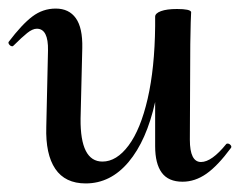

<svg xmlns="http://www.w3.org/2000/svg" viewBox="-26 -415 560 448"><path d="M505 -80Q509 -80 512 -76.5Q515 -73 513 -70Q482 -28 455.5 -9.5Q429 9 400 9Q367 9 351.5 -12Q336 -33 336 -74V-177Q316 -87 274 -37Q232 13 174 13Q126 13 103 -21Q80 -55 82 -119L86 -297Q87 -348 60 -348Q50 -348 37.5 -338Q25 -328 6 -309Q4 -307 3 -307Q-1 -307 -4 -310.5Q-7 -314 -6 -317Q25 -358 49.5 -376.5Q74 -395 104 -395Q135 -395 151 -372.5Q167 -350 166 -303L162 -138Q161 -38 213 -38Q246 -38 274 -75.5Q302 -113 318.5 -184.5Q335 -256 336 -354V-376Q336 -384 349.5 -389Q363 -394 387 -394Q418 -394 420 -387L419 -363L418 -312L417 -89Q417 -37 443 -37Q468 -37 502 -79Q503 -80 505 -80Z"/></svg>

Font: Cormorant Upright SemiBold
Style: Regular
Weight: 600
Designer: Christian Thalmann (Catharsis Fonts)
Foundry: Catharsis Fonts
Version: Version 3.302